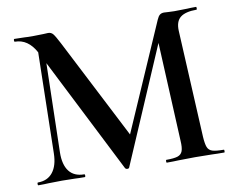

<svg xmlns="http://www.w3.org/2000/svg" viewBox="-71 -717 992 809"><g transform="rotate(-10 425.0 -312.5)"><path d="M826 0Q792 0 773 -1L702 -2L630 -1Q612 0 580 0Q578 0 578 -6Q578 -12 580 -12Q613 -12 628.5 -17Q644 -22 649.5 -36.5Q655 -51 653 -81L633 -503L420 -7Q418 -3 412 -3Q407 -3 403 -7L153 -501L144 -121Q143 -68 164.5 -40Q186 -12 229 -12Q232 -12 232 -6Q232 0 229 0Q202 0 187 -1L132 -2L73 -1Q58 0 31 0Q28 0 28 -6Q28 -12 31 -12Q72 -12 94.5 -40.5Q117 -69 118 -121L127 -552Q94 -613 38 -613Q35 -613 35 -619Q35 -625 38 -625L81 -624Q94 -623 115 -623L162 -624Q170 -625 182 -625Q195 -625 203 -615.5Q211 -606 228 -573L448 -144L647 -600Q653 -614 660 -619.5Q667 -625 678 -625Q685 -625 696 -624Q707 -623 722 -623L777 -624Q790 -625 815 -625Q817 -625 817 -619Q817 -613 815 -613Q767 -613 745.5 -595.5Q724 -578 726 -538L749 -81Q751 -50 756.5 -36Q762 -22 777 -17Q792 -12 826 -12Q828 -12 828 -6Q828 0 826 0Z"/></g></svg>

Font: Cormorant Garamond SemiBold
Style: Regular
Weight: 600
Designer: Christian Thalmann (Catharsis Fonts)
Version: Version 3.000